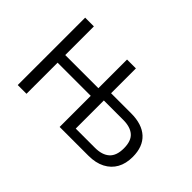

<svg xmlns="http://www.w3.org/2000/svg" viewBox="-81 -744 995 995"><g transform="rotate(45 416.5 -247.0)"><path d="M90 0V-494H154V-284H397V-494H462V-312H609Q689 -312 732 -272.5Q775 -233 775 -158Q775 -109 755.5 -74Q736 -39 698.5 -19.5Q661 0 608 0H397V-228H154V0ZM462 -53H603Q655 -53 683 -78Q711 -103 711 -157Q711 -211 683.5 -235Q656 -259 604 -259H462Z"/></g></svg>

Font: Nunito Sans 7pt Condensed Light
Style: Regular
Weight: 300
Width: 3
Designer: Vernon Adams
Foundry: Vernon Adams
Version: Version 3.101;gftools[0.9.27]